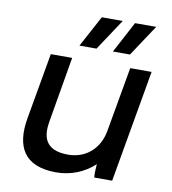

<svg xmlns="http://www.w3.org/2000/svg" viewBox="-82 -798 787 876"><g transform="rotate(10 311.5 -359.5)"><path d="M236 7C303 7 364 -17 413 -62C411 -41 410 -14 412 0H495L586 -520H487L434 -220C419 -134 356 -82 276 -82C163 -82 155 -151 166 -216L218 -520H119L65 -213C42 -81 86 7 236 7ZM241 -581H320L416 -726H319ZM396 -581H475L571 -726H473Z"/></g></svg>

Font: Fixel Display 20240404 Medium
Style: Italic
Weight: 500
Italic angle: -10°
Designer: AlfaBravo + MacPaw
Foundry: Kyrylo Tkachov, Marchela Mozhyna, Serhii Makarenko, Maria Weinstein, Zakhar Kryvoshyya
Version: Version 1.211;Glyphs 3.2 (3225)